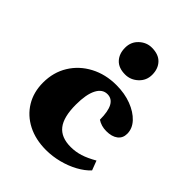

<svg xmlns="http://www.w3.org/2000/svg" viewBox="-208 -827 950 950"><g transform="rotate(45 267.0 -352.5)"><path d="M281 12Q208 12 152.5 -16.5Q97 -45 66 -96Q35 -147 35 -214Q35 -286 69.5 -342Q104 -398 164.5 -430Q225 -462 301 -462Q359 -462 406 -444Q453 -426 481 -396Q509 -366 509 -329Q509 -299 487 -282Q465 -265 426 -265Q391 -265 364 -283Q364 -399 301 -399Q266 -399 246.5 -361Q227 -323 227 -252Q227 -165 258.5 -125Q290 -85 357 -85Q391 -85 423 -95Q455 -105 495 -128L514 -78Q490 -52 452.5 -31.5Q415 -11 370.5 0.5Q326 12 281 12ZM294 -529Q248 -529 224 -555Q200 -581 200 -623Q200 -664 228.5 -690.5Q257 -717 294 -717Q341 -717 365.5 -691Q390 -665 390 -623Q390 -583 361 -556Q332 -529 294 -529Z"/></g></svg>

Font: Petrona Black
Style: Regular
Weight: 900
Designer: Ringo R. Seeber
Foundry: Ringo R. Seeber
Version: Version 2.001; ttfautohint (v1.8.3)